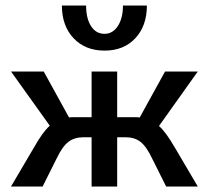

<svg xmlns="http://www.w3.org/2000/svg" viewBox="-20 -678 759 698"><path d="M205 -658H293Q293 -611 311 -583Q329 -555 360 -555Q390 -555 408.5 -583.5Q427 -612 427 -658H514Q514 -584 472 -539Q430 -494 360 -494Q290 -494 247.5 -539Q205 -584 205 -658ZM616 -141 699 0H584L533 -102Q512 -146 490.5 -162.5Q469 -179 437 -179H406V0H313V-179H283Q251 -179 229 -162.5Q207 -146 186 -102L135 0H20L103 -141Q135 -198 161 -221L20 -418H139L231 -251Q237 -252 250 -252H313V-418H406V-252H469Q482 -252 488 -251L580 -418H699L558 -220Q583 -198 616 -141Z"/></svg>

Font: Ysabeau Infant Semibold
Style: Regular
Weight: 600
Designer: Christian Thalmann (Catharsis Fonts)
Version: Version 0.003